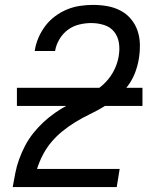

<svg xmlns="http://www.w3.org/2000/svg" viewBox="-20 -763 640 783"><path d="M32 0V-1Q37 -29 42.5 -57.5Q48 -86 58 -113.5Q68 -141 82 -168Q96 -195 115 -219Q134 -243 156.5 -264Q179 -285 204 -302.5Q229 -320 255.5 -334Q282 -348 309.5 -361.5Q337 -375 363.5 -390.5Q390 -406 411 -428Q432 -450 445.5 -477Q459 -504 464 -533V-534Q469 -561 465 -587.5Q461 -614 445.5 -633.5Q430 -653 404.5 -661Q379 -669 352 -669Q328 -669 303 -663Q278 -657 257.5 -642Q237 -627 223 -604Q209 -581 205 -557V-555H122V-558Q126 -584 137 -609.5Q148 -635 165 -657.5Q182 -680 205 -697Q228 -714 253.5 -724.5Q279 -735 306 -739Q333 -743 359 -743Q389 -743 417.5 -738Q446 -733 471 -720Q496 -707 514 -685.5Q532 -664 541 -637.5Q550 -611 550.5 -581.5Q551 -552 546 -522Q541 -492 529.5 -463Q518 -434 498 -408.5Q478 -383 452.5 -362.5Q427 -342 400 -326Q373 -310 344 -296Q315 -282 288 -265.5Q261 -249 235.5 -228.5Q210 -208 189.5 -183.5Q169 -159 154.5 -131Q140 -103 131 -74H468L456 0ZM561 -331H49V-405H561Z"/></svg>

Font: Iosevka Aile Oblique
Style: Regular
Weight: 400
Italic angle: -9°
Designer: Belleve Invis
Foundry: Belleve Invis
Version: Version 31.1.0; ttfautohint (v1.8.4)